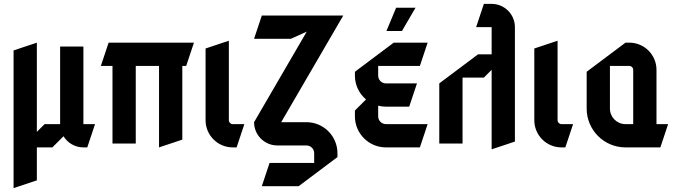

<svg xmlns="http://www.w3.org/2000/svg" viewBox="-20 -740 3475 990"><path d="M170 -60V-520L50 -480V230L170 190V20H250L307.5 -37.5C328.6 -3 366.6 20 410 20H430L470 -100H410V-500H290V-100H210Z M980 -520H540L500 -400H560V0H680V-400H800V20L920 -20V-400H940Z M1160 -120V-530L1040 -490V-120C1040 -42.7 1102.7 20 1180 20H1200L1240 -100H1180C1169 -100 1160 -109 1160 -120Z M1561.7 -577 1290 -110C1290 -43.8 1343.8 10 1410 10H1560C1582.1 10 1600 27.9 1600 50V100H1370L1330 220H1520L1720 70V50C1720 -38.3 1648.3 -110 1560 -110H1429.9L1750 -660H1330L1290 -540H1480Z M2022.5 -700 1972.5 -580H2052.5L2122.5 -700ZM1810 -140C1810 -51.7 1881.7 20 1970 20H2145L2185 -100H1970C1947.9 -100 1930 -117.9 1930 -140V-195C1942.8 -191.8 1956.2 -190 1970 -190H2090L2130 -310H1970C1947.9 -310 1930 -327.9 1930 -350V-400H2145L2185 -520H2010L1810 -370V-350C1810 -300.8 1832.3 -256.7 1867.3 -227.3L1810 -170Z M2515 -600V-460H2445L2245 -310V0H2365V-340H2475L2515 -380V30L2635 -10V-600C2635 -666.2 2581.2 -720 2515 -720H2475L2435 -600Z M2855 -120V-530L2735 -490V-120C2735 -42.7 2797.7 20 2875 20H2895L2935 -100H2875C2864 -100 2855 -109 2855 -120Z M3245 -380V-100H3205C3160.8 -100 3125 -135.8 3125 -180V-400H3225C3236 -400 3245 -391 3245 -380ZM3205 20H3385L3425 -100H3365V-380C3365 -457.3 3302.3 -520 3225 -520H3205L3005 -370V-180C3005 -69.6 3094.6 20 3205 20Z"/></svg>

Font: Abibas
Style: Medium
Weight: 500
Version: Version 0.3